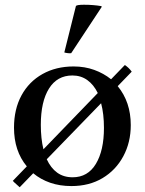

<svg xmlns="http://www.w3.org/2000/svg" viewBox="-20 -772 611 809"><path d="M535 -470 476 -409Q531 -342 531 -245Q531 -172 499.5 -113.5Q468 -55 412 -21.5Q356 12 281 12Q232 12 191.5 -2Q151 -16 120 -42L63 17Q56 10 48 3.5Q40 -3 34 -10L93 -71Q39 -136 39 -234Q39 -312 70.5 -370Q102 -428 159 -460Q216 -492 290 -492Q337 -492 377 -477.5Q417 -463 448 -438L506 -498Q523 -487 535 -470ZM286 -25Q350 -25 384 -81.5Q418 -138 418 -233Q418 -292 406 -337L177 -101Q194 -64 221 -44.5Q248 -25 286 -25ZM163 -143 392 -380Q375 -415 348 -434.5Q321 -454 285 -454Q221 -454 186.5 -399Q152 -344 152 -246Q152 -188 163 -143ZM408 -746V-742L280 -548Q275 -547 266 -548Q257 -549 251 -551L300 -747Q305 -752 334 -752Q374 -752 408 -746Z"/></svg>

Font: Castoro
Style: Regular
Weight: 400
Designer: John Hudson
Foundry: Tiro Typeworks Ltd.
Version: Version 2.04